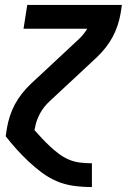

<svg xmlns="http://www.w3.org/2000/svg" viewBox="-20 -550 540 775"><path d="M350 205Q313 205 276.5 200Q240 195 208 181Q176 167 148 146Q120 125 95 101.5Q70 78 47 52.5Q24 27 3 0L8 -33Q12 -57 20 -81.5Q28 -106 40 -128.5Q52 -151 68.5 -172Q85 -193 104 -211L295 -389Q306 -399 315.5 -410.5Q325 -422 332 -434H75L90 -530H472L467 -497Q463 -473 455 -448.5Q447 -424 435 -401.5Q423 -379 406.5 -358Q390 -337 371 -319L180 -141Q156 -119 141 -91Q126 -63 121 -33L119 -25Q134 -8 149.5 8.5Q165 25 181.5 40.5Q198 56 216.5 70Q235 84 256.5 93.5Q278 103 301.5 106Q325 109 350 109H351V205Z"/></svg>

Font: Iosevka Curly Oblique
Style: Bold
Weight: 700
Italic angle: -9°
Monospace: yes
Designer: Belleve Invis
Foundry: Belleve Invis
Version: Version 11.1.0; ttfautohint (v1.8.3)